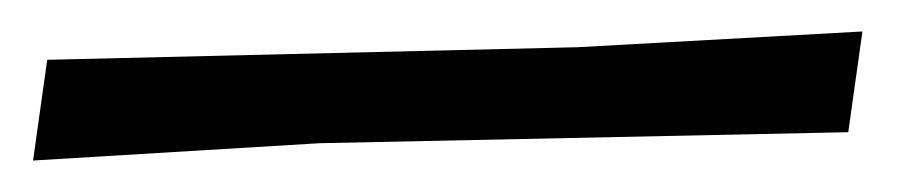

<svg xmlns="http://www.w3.org/2000/svg" viewBox="-20 -659 570 122"><path d="M183 -568 1 -557 10 -621 347 -629 528 -639 519 -575Z"/></svg>

Font: Alike Angular
Style: Regular
Weight: 400
Version: Version 1.210